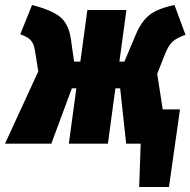

<svg xmlns="http://www.w3.org/2000/svg" viewBox="-52 -574 761 767"><path d="M598 -137H667L623 173H504L510 0H452L428 -221H409L379 0H223L253 -221H235L153 0H-32L101 -289L87 -375Q83 -400 70.5 -413.5Q58 -427 29 -437L76 -554Q154 -534 188 -506.5Q222 -479 231 -419L244 -328H269L297 -534H453L425 -328H445L491 -437Q513 -489 545.5 -514.5Q578 -540 645 -554L689 -435Q654 -423 637.5 -407.5Q621 -392 608 -360L576 -279Z"/></svg>

Font: Fira Sans Extra Condensed Black
Style: Italic
Weight: 900
Width: 3
Italic angle: -8°
Designer: Carrois Corporate & Edenspiekermann AG
Foundry: Carrois Corporate GbR & Edenspiekermann AG
Version: Version 4.203